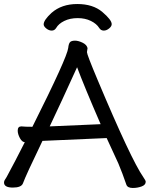

<svg xmlns="http://www.w3.org/2000/svg" viewBox="-27 -919 744 954"><path d="M220 -291 473 -302Q391 -491 356 -585Q278 -413 220 -291ZM633 15Q607 15 601 -1Q582 -57 561 -107L503 -233L184 -219Q101 -47 87 -8Q79 13 37 13Q-7 13 -7 -12Q-7 -20 -2.5 -26Q2 -32 6 -39.5Q10 -47 19.5 -65Q29 -83 48.5 -119.5Q68 -156 96 -212H99Q83 -212 72 -232.5Q61 -253 61 -270Q61 -291 79 -291Q98 -289 134 -289Q307 -634 312 -681Q314 -701 320.5 -709Q327 -717 346 -717Q362 -717 383 -707Q404 -697 408 -680L405 -660Q405 -648 458 -522Q624 -127 685 -39Q697 -22 697 -16Q697 0 676.5 7.5Q656 15 633 15ZM489 -767Q474 -767 466 -780Q453 -801 424.5 -815Q396 -829 359 -829Q321 -829 292.5 -815Q264 -801 252 -780Q244 -767 230 -767Q216 -767 203 -777.5Q190 -788 190 -798Q190 -819 229 -855Q279 -899 357 -899Q435 -899 481.5 -859.5Q528 -820 528 -799Q528 -788 515 -777.5Q502 -767 489 -767Z"/></svg>

Font: LXGW WenKai Lite
Style: Bold
Weight: 700
Designer: LXGW / Fontworks Inc.
Foundry: LXGW / Fontworks Inc.
Version: Version 1.330;April 28, 2024